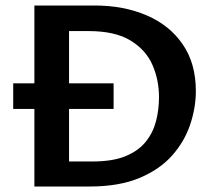

<svg xmlns="http://www.w3.org/2000/svg" viewBox="-20 -678 783 698"><path d="M105 0V-658H323Q430 -658 513.5 -622Q597 -586 644.5 -516.5Q692 -447 692 -347Q692 -287 671.5 -225.5Q651 -164 606 -113Q561 -62 487 -31Q413 0 306 0ZM28 -282V-375H393V-282ZM231 -91H317Q390 -91 437 -110.5Q484 -130 510.5 -163.5Q537 -197 547.5 -238.5Q558 -280 558 -325Q558 -388 534 -442.5Q510 -497 454 -531Q398 -565 302 -565H231Z"/></svg>

Font: Ysabeau Office
Style: Bold
Weight: 700
Designer: Christian Thalmann (Catharsis Fonts)
Version: Version 2.001;gftools[0.9.30]; featfreeze: tnum,lnum,ss02